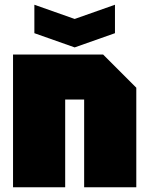

<svg xmlns="http://www.w3.org/2000/svg" viewBox="-20 -790 630 810"><path d="M35 0V-560H415L555 -420V0H335V-370H255V0ZM465 -770V-650L295 -590L125 -650V-770L295 -710Z"/></svg>

Font: Tektur SemiCondensed Black
Style: Regular
Weight: 900
Width: 4
Designer: Adam Jagosz
Foundry: Adam Jagosz
Version: Version 1.005;gftools[0.9.30]